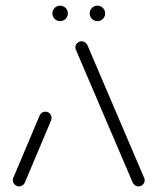

<svg xmlns="http://www.w3.org/2000/svg" viewBox="-20 -666 563 686"><path d="M48.1 0Q42.2 0 37 -3Q31.9 -5.9 28.9 -11.1Q25.9 -16.3 25.9 -22.2Q25.9 -26.7 27.8 -31.1L121.9 -254.1Q124.8 -260 130.2 -263.5Q135.6 -267 142.2 -267Q148.1 -267 153.3 -264.1Q158.5 -261.1 161.5 -255.9Q164.4 -250.7 164.4 -244.8Q164.4 -240.4 162.6 -235.9L68.5 -13Q65.6 -7 60.2 -3.5Q54.8 0 48.1 0ZM497 -22.2Q497 -16.3 494.1 -11.1Q491.1 -5.9 485.9 -3Q480.7 0 474.8 0Q468.1 0 462.8 -3.5Q457.4 -7 454.4 -13L251.5 -487.4Q249.3 -491.5 249.3 -496.3Q249.3 -502.2 252.2 -507.4Q255.2 -512.6 260.4 -515.6Q265.6 -518.5 271.5 -518.5Q278.1 -518.5 283.5 -515Q288.9 -511.5 291.9 -505.6L494.8 -31.1Q497 -27.4 497 -22.2ZM300.4 -618.1Q300.4 -625.6 304.1 -632Q307.8 -638.5 314.3 -642.2Q320.7 -645.9 328.1 -645.9Q335.6 -645.9 342 -642.2Q348.5 -638.5 352.2 -632Q355.9 -625.6 355.9 -618.1Q355.9 -610.7 352.2 -604.3Q348.5 -597.8 342 -594.1Q335.6 -590.4 328.1 -590.4Q320.7 -590.4 314.3 -594.1Q307.8 -597.8 304.1 -604.3Q300.4 -610.7 300.4 -618.1ZM167 -618.1Q167 -625.6 170.7 -632Q174.4 -638.5 180.9 -642.2Q187.4 -645.9 194.8 -645.9Q202.2 -645.9 208.7 -642.2Q215.2 -638.5 218.9 -632Q222.6 -625.6 222.6 -618.1Q222.6 -610.7 218.9 -604.3Q215.2 -597.8 208.7 -594.1Q202.2 -590.4 194.8 -590.4Q187.4 -590.4 180.9 -594.1Q174.4 -597.8 170.7 -604.3Q167 -610.7 167 -618.1Z"/></svg>

Font: 26F Galaxy Sans
Style: Regular
Weight: 400
Designer: C₂₉H₂₅N₃O₅
Version: Version 1.100;FEAKit 1.0